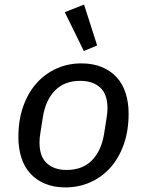

<svg xmlns="http://www.w3.org/2000/svg" viewBox="-20 -804 640 836"><path d="M265 12Q215 12 176.5 -4Q138 -20 112 -48.5Q86 -77 73 -117.5Q60 -158 60 -207Q60 -281 81 -340.5Q102 -400 139 -441.5Q176 -483 226 -505.5Q276 -528 334 -528Q385 -528 423.5 -512Q462 -496 488 -467.5Q514 -439 527 -398.5Q540 -358 540 -309Q540 -235 519 -175.5Q498 -116 461 -74.5Q424 -33 373.5 -10.5Q323 12 265 12ZM270 -64Q339 -64 380 -105.5Q421 -147 433 -220L443 -283Q446 -300 447 -311.5Q448 -323 448 -332Q448 -394 416 -423Q384 -452 330 -452Q261 -452 220 -410.5Q179 -369 167 -296L157 -233Q154 -216 153 -204.5Q152 -193 152 -184Q152 -122 184 -93Q216 -64 270 -64ZM262 -751 346 -784 403 -606 345 -582Z"/></svg>

Font: IBM Plex Mono Text
Style: Italic
Weight: 450
Italic angle: -9°
Monospace: yes
Designer: Mike Abbink, Paul van der Laan, Pieter van Rosmalen
Foundry: Bold Monday
Version: Version 2.1